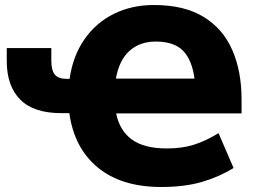

<svg xmlns="http://www.w3.org/2000/svg" viewBox="-20 -736 1031 767"><path d="M624 11Q465 11 370.5 -67Q276 -145 257 -284H225Q114 -284 60.5 -338.5Q7 -393 7 -492V-544H185V-494Q185 -455 199 -438Q213 -421 246 -421H258Q271 -512 317 -578.5Q363 -645 434.5 -680.5Q506 -716 595 -716Q716 -716 793.5 -668.5Q871 -621 908 -536Q945 -451 945 -339V-283H444Q458 -214 507 -178.5Q556 -143 647 -143Q708 -143 755 -158Q802 -173 853 -204L913 -65Q857 -30 787.5 -9.5Q718 11 624 11ZM602 -570Q539 -570 497.5 -533Q456 -496 443 -422H757Q747 -497 711 -533.5Q675 -570 602 -570Z"/></svg>

Font: Mulish Black
Style: Regular
Weight: 900
Designer: Vernon Adams
Foundry: Vernon Adams
Version: Version 3.603; ttfautohint (v1.8.3)